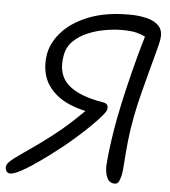

<svg xmlns="http://www.w3.org/2000/svg" viewBox="-68 -759 725 817"><g transform="rotate(5 294.5 -351.0)"><path d="M5 6Q-7 6 -12.5 -5Q-18 -16 -14 -28Q-10 -40 16 -59.5Q42 -79 83 -107Q124 -135 173 -173Q209 -201 240 -229Q271 -257 301 -287Q222 -305 178.5 -340.5Q135 -376 121.5 -422Q108 -468 118 -519Q128 -568 168.5 -612Q209 -656 280 -684Q351 -712 452 -712Q493 -712 527.5 -703.5Q562 -695 580.5 -673.5Q599 -652 591 -612Q589 -600 579.5 -564.5Q570 -529 557 -480.5Q544 -432 530.5 -379Q517 -326 508 -278Q498 -227 492.5 -174Q487 -121 484.5 -81Q482 -41 479 -29Q476 -16 470.5 -3Q465 10 452 10Q430 10 420 -10Q410 -30 410 -61Q410 -67 413 -98.5Q416 -130 422.5 -175Q429 -220 438 -268Q450 -330 466 -397.5Q482 -465 498 -525Q514 -585 526 -624Q512 -632 489 -638Q466 -644 425 -644Q394 -644 356 -637.5Q318 -631 282.5 -616.5Q247 -602 221.5 -577.5Q196 -553 189 -518Q173 -436 220 -391.5Q267 -347 374 -330Q398 -326 393 -301Q391 -292 372 -270Q353 -248 324.5 -220.5Q296 -193 265 -166Q234 -139 208 -119Q171 -90 130.5 -61Q90 -32 56 -13Q22 6 5 6Z"/></g></svg>

Font: Shantell Sans Normal
Style: Italic
Weight: 300
Italic angle: -11.31°
Designer: Stephen Nixon, Anya Danilova, Shantell Martin
Foundry: Arrow Type
Version: Version 1.008;[a672d596b]